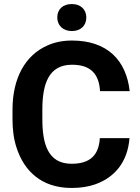

<svg xmlns="http://www.w3.org/2000/svg" viewBox="-20 -922 694 952"><path d="M335 -110C216 -110 190 -211 190 -332V-379C190 -507 222 -601 337 -601C429 -601 471 -556 476 -470H623C606 -625 510 -721 337 -721C292 -721 252 -713 216 -697C106 -649 42 -536 42 -378V-332C42 -279 48 -232 62 -190C99 -75 185 10 335 10C379 10 418 4 452 -8C548 -42 613 -118 622 -237H475C470 -152 426 -110 335 -110ZM336 -768C379 -768 408 -794 408 -835C408 -876 379 -902 336 -902C293 -902 264 -877 264 -835C264 -795 294 -768 336 -768Z"/></svg>

Font: Asimov
Style: Regular
Weight: 500
Designer: Google
Version: Version 2.000980; 2014